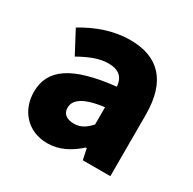

<svg xmlns="http://www.w3.org/2000/svg" viewBox="-136 -722 878 875"><g transform="rotate(30 303.0 -284.5)"><path d="M216 14C279 14 332 -15 379 -57H384L396 0H541V-323C541 -501 458 -583 311 -583C222 -583 141 -553 66 -508L128 -391C185 -423 232 -441 277 -441C335 -441 359 -414 363 -368C141 -344 47 -279 47 -159C47 -64 111 14 216 14ZM277 -124C240 -124 216 -140 216 -173C216 -213 252 -246 363 -260V-169C337 -141 313 -124 277 -124Z"/></g></svg>

Font: ChiuKong Gothic MN Heavy
Style: Regular
Weight: 900
Designer: Ryoko NISHIZUKA 西塚涼子 (kana, bopomofo & ideographs); Paul D. Hunt (Latin, Greek & Cyrillic); Sandoll Communications 산돌커뮤니
Foundry: Adobe
Version: Version 1.300